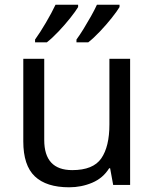

<svg xmlns="http://www.w3.org/2000/svg" viewBox="-20 -786 658 816"><path d="M533 -536V0H461L448 -71H444Q418 -29 372 -9.5Q326 10 274 10Q177 10 128 -36.5Q79 -83 79 -185V-536H168V-191Q168 -63 287 -63Q376 -63 410.5 -113Q445 -163 445 -257V-536ZM488 -756Q478 -739 455 -710Q432 -681 405 -652.5Q378 -624 355 -606H305V-618Q319 -637 335 -663Q351 -689 366.5 -716.5Q382 -744 392 -766H488ZM312 -756Q302 -739 279 -710Q256 -681 229 -652.5Q202 -624 179 -606H129V-618Q150 -647 175 -689.5Q200 -732 216 -766H312Z"/></svg>

Font: Noto Sans Anatolian Hieroglyphs
Style: Regular
Weight: 400
Designer: Monotype Design Team
Foundry: Monotype Imaging Inc.
Version: Version 2.001; ttfautohint (v1.8.4.7-5d5b)